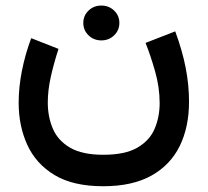

<svg xmlns="http://www.w3.org/2000/svg" viewBox="-20 -437 728 673"><path d="M272 -356.4Q272 -382.3 290.3 -399.9Q308.6 -417.5 335.4 -417.5Q361.8 -417.5 380.1 -399.9Q398.4 -382.3 398.4 -356.4Q398.4 -331.1 380.1 -313.2Q361.8 -295.4 335.4 -295.4Q308.6 -295.4 290.3 -313.2Q272 -331.1 272 -356.4ZM341.8 105.5Q418.5 105.5 461.4 80.6Q504.4 55.7 522 14.4Q539.6 -26.9 539.6 -75.7Q539.6 -131.3 523.4 -187.7Q507.3 -244.1 490.2 -286.6L594.2 -327.1Q619.1 -259.8 630.9 -199.2Q642.6 -138.7 642.6 -80.6Q642.6 8.3 609.9 75Q577.1 141.6 510.5 178.7Q443.8 215.8 341.8 215.8Q236.3 215.8 171.1 176.5Q106 137.2 75.7 70.8Q45.4 4.4 45.4 -76.7Q45.4 -131.3 56.9 -189.2Q68.4 -247.1 89.4 -303.2L185.1 -265.6Q169.4 -217.8 158.4 -169.4Q147.5 -121.1 147.5 -77.6Q147.5 -27.3 165.3 14.2Q183.1 55.7 225.6 80.6Q268.1 105.5 341.8 105.5Z"/></svg>

Font: Vazirmatn RD FD Medium
Style: Regular
Weight: 500
Designer: Saber Rastikerdar
Foundry: Saber Rastikerdar
Version: Version 33.003